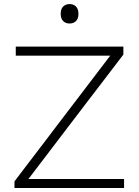

<svg xmlns="http://www.w3.org/2000/svg" viewBox="-20 -948 703 968"><path d="M53 0V-33.5Q82.5 -72.5 119.8 -121.5Q157 -170.5 195.2 -220.2Q233.5 -270 264.5 -311.5L553 -690L575.5 -667.5H358.5Q291.5 -667.5 216.2 -667.5Q141 -667.5 59.5 -667.5V-713H602V-673Q552 -607.5 504 -544.5Q456 -481.5 407.5 -418.5L100.5 -15.5L87 -45.5H285.5Q333 -45.5 391 -45.5Q449 -45.5 505.5 -45.5Q562 -45.5 605.5 -45.5V0ZM330 -829.5Q311 -829.5 298.5 -841.8Q286 -854 286 -878Q286 -903 298.5 -915.2Q311 -927.5 331 -927.5Q351 -927.5 363.2 -915Q375.5 -902.5 375.5 -878Q375.5 -854 363.2 -841.8Q351 -829.5 330 -829.5Z"/></svg>

Font: Commissioner Thin ExtraLight
Style: Regular
Weight: 250
Version: Version 1.000